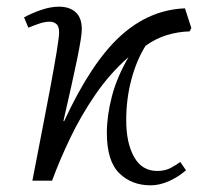

<svg xmlns="http://www.w3.org/2000/svg" viewBox="-20 -541 626 575"><path d="M431 14Q374 14 337 -22.5Q300 -59 300 -143Q300 -194 315 -252Q330 -310 365 -370Q309 -321 265.5 -257.5Q222 -194 190 -127Q158 -60 136 0H77Q90 -68 104 -139.5Q118 -211 130 -275Q142 -339 149.5 -384.5Q157 -430 157 -444Q157 -462 149 -469Q141 -476 129 -476Q114 -476 96.5 -470Q79 -464 65 -458L52 -489Q74 -501 102.5 -511Q131 -521 157 -521Q188 -521 206.5 -504.5Q225 -488 225 -453Q225 -432 211 -364Q197 -296 170 -179L172 -178Q253 -353 340 -432.5Q427 -512 534 -516L553 -457L548 -447Q513 -446 480 -436Q447 -426 416 -404Q389 -361 373.5 -303Q358 -245 358 -181Q358 -113 381.5 -71Q405 -29 451 -29Q474 -29 491 -38Q508 -47 520 -56L537 -31Q514 -11 486 1.5Q458 14 431 14Z"/></svg>

Font: Literata 36pt Light
Style: Italic
Weight: 300
Italic angle: -2°
Designer: Latin by Veronika Burian and Jose Scaglione. Greek by Irene Vlachou. Cyrillic by Vera Evstafieva
Foundry: TypeTogether
Version: Version 3.002